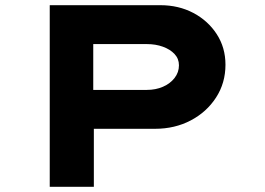

<svg xmlns="http://www.w3.org/2000/svg" viewBox="-20 -720 1021 740"><path d="M171.7 0V-700H597.9Q668.5 -700 725.2 -670.1Q781.8 -640.1 815.4 -588.3Q849 -536.4 849 -470.6Q849 -400.2 812.7 -344.1Q776.4 -288 715 -255.8Q653.5 -223.6 577.9 -223.6H341.7V0ZM339.4 -373.5H546.1Q580.1 -373.5 608 -385.6Q635.9 -397.7 652.8 -419.4Q669.7 -441.1 669.7 -468.4Q669.7 -493.6 652.8 -511.7Q635.9 -529.8 608 -539.9Q580.1 -550.1 546.1 -550.1H339.4Z"/></svg>

Font: Lexend Zetta
Style: Regular
Weight: 400
Designer: Bonnie Shaver-Troup, Thomas Jockin
Foundry: Lexend
Version: Version 1.007